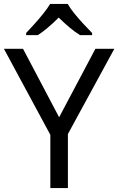

<svg xmlns="http://www.w3.org/2000/svg" viewBox="-20 -964 606 984"><path d="M283 -363 469 -714H566L328 -277V0H238V-273L0 -714H98ZM327 -944Q339 -922 361.5 -894.5Q384 -867 408.5 -840.5Q433 -814 452 -795V-784H390Q364 -800 336 -823.5Q308 -847 281 -874Q254 -847 227 -824Q200 -801 174 -784H114V-795Q133 -815 156.5 -841Q180 -867 202 -894.5Q224 -922 237 -944Z"/></svg>

Font: Noto Sans Tirhuta
Style: Regular
Weight: 400
Designer: Monotype Design Team
Foundry: Monotype Imaging Inc.
Version: Version 2.003; ttfautohint (v1.8.4.7-5d5b)